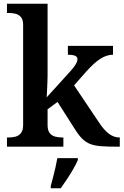

<svg xmlns="http://www.w3.org/2000/svg" viewBox="-20 -780 657 1021"><path d="M17 0V-49H28Q46 -49 63 -53.5Q80 -58 91.5 -72.5Q103 -87 103 -116V-648Q103 -676 91 -689.5Q79 -703 62 -707Q45 -711 28 -711H17V-760H233V-374Q233 -361 232 -342Q231 -323 230.5 -304.5Q230 -286 229 -274Q228 -262 228 -262L354 -401Q369 -418 377 -429.5Q385 -441 388.5 -449.5Q392 -458 392 -465Q392 -478 379 -483.5Q366 -489 341 -489V-536H581V-489Q564 -489 547 -483.5Q530 -478 513 -467Q496 -456 478 -439.5Q460 -423 440 -401L374 -326L507 -128Q533 -88 559.5 -68.5Q586 -49 614 -49H617V0H603Q553 0 518.5 -2.5Q484 -5 460.5 -14Q437 -23 418 -41.5Q399 -60 379 -92L286 -238L233 -199V-115Q233 -86 244.5 -72Q256 -58 273.5 -53.5Q291 -49 308 -49H317V0ZM250 208Q256 187 262.5 161.5Q269 136 275 110Q281 84 285 61H394V71Q385 92 369.5 119Q354 146 336.5 172.5Q319 199 303 221H250Z"/></svg>

Font: Noto Serif Armenian SemiBold
Style: Regular
Weight: 600
Version: Version 2.007